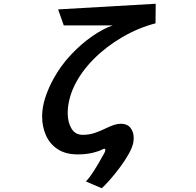

<svg xmlns="http://www.w3.org/2000/svg" viewBox="-20 -810 1040 1021"><path d="M437 155Q454 137 471.5 110.5Q489 84 505 56.5Q521 29 532 9Q540 -4 540 -13Q540 -19 535 -19Q531 -19 521 -14Q508 -6 473 2.5Q438 11 393 11Q329 11 287 -16.5Q245 -44 224.5 -90Q204 -136 204 -191Q204 -239 220.5 -290Q237 -341 264 -390Q302 -460 357 -518.5Q412 -577 471.5 -618Q531 -659 580 -675H319L289 -760L808 -790L807 -686Q715 -662 629.5 -612Q544 -562 478 -495.5Q412 -429 376 -355Q358 -318 349 -280.5Q340 -243 340 -209Q340 -160 360 -126.5Q380 -93 420 -93Q455 -93 485 -103.5Q515 -114 540.5 -126.5Q566 -139 587 -146Q607 -152 623 -152Q656 -152 673.5 -130.5Q691 -109 691 -76Q691 -71 690.5 -65Q690 -59 689 -53Q684 -26 664 9.5Q644 45 617 81Q590 117 564 146.5Q538 176 521 191Z"/></svg>

Font: RocknRoll One
Style: Regular
Weight: 400
Designer: Fontworks Inc.
Foundry: Fontworks Inc.
Version: Version 1.100